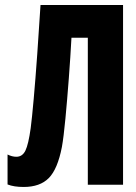

<svg xmlns="http://www.w3.org/2000/svg" viewBox="-20 -734 540 763"><path d="M226 -150Q233 -189 240 -263Q247 -337 253.5 -423Q260 -509 264 -584H329V0H469V-714H141Q135 -617 128 -518.5Q121 -420 114 -341.5Q107 -263 102 -225Q93 -160 81 -135.5Q69 -111 45 -111Q28 -111 10 -120V-1Q35 9 74 9Q139 9 174 -26.5Q209 -62 226 -150Z"/></svg>

Font: Noto Sans Mono UI Condensed ExtraBold
Style: Regular
Weight: 800
Width: 3
Designer: Monotype Design team
Foundry: Monotype Imaging Inc.
Version: 1.000